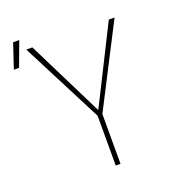

<svg xmlns="http://www.w3.org/2000/svg" viewBox="-162 -874 875 978"><g transform="rotate(-20 275.5 -384.5)"><path d="M104 -710.9 310.5 -295.9 518.6 -710.9H549.8L323.2 -270V0H297.4V-270L71.3 -710.9ZM-23.4 -636.2 21 -769H54.2L4.9 -636.2Z"/></g></svg>

Font: Roboto Condensed Thin
Style: Regular
Weight: 250
Width: 3
Designer: Christian Robertson
Foundry: Google
Version: Version 3.009; 2024